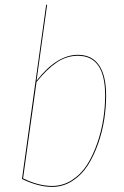

<svg xmlns="http://www.w3.org/2000/svg" viewBox="-20 -750 505 780"><path d="M296.4 -527.3Q353.5 -527.3 382.3 -485.1Q411.1 -442.9 411.1 -362.3Q411.1 -314.9 403.6 -265.6Q396 -216.3 378.7 -166.5Q361.3 -116.7 336.4 -77.9Q311.5 -39.1 273.9 -14.9Q236.3 9.3 191.4 9.3Q136.2 9.3 69.3 -22.9L167.5 -730.5H171.4L128.4 -421.9Q210.9 -527.3 296.4 -527.3ZM296.4 -523.4Q250.5 -523.4 210.4 -496.3Q170.4 -469.2 128.4 -417L73.7 -25.4Q136.7 5.4 191.4 5.4Q235.8 5.4 272.7 -18.6Q309.6 -42.5 334 -81.1Q358.4 -119.6 375.2 -168.7Q392.1 -217.8 399.7 -266.8Q407.2 -315.9 407.2 -362.3Q407.2 -523.4 296.4 -523.4Z"/></svg>

Font: Fira Sans Compressed Four
Style: Italic
Weight: 100
Width: 3
Italic angle: -8°
Designer: Carrois Corporate & Edenspiekermann AG
Foundry: Carrois Corporate GbR & Edenspiekermann AG
Version: Version 4.203;PS 004.203;hotconv 1.0.88;makeotf.lib2.5.64775